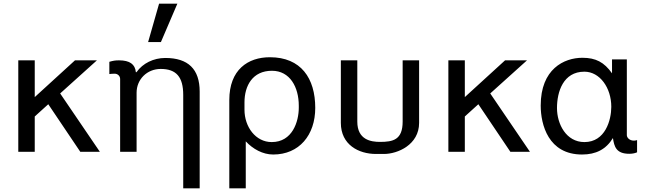

<svg xmlns="http://www.w3.org/2000/svg" viewBox="-20 -830 3546 1050"><path d="M390 -500 170 -299V-500H80V0H170V-193L244 -260L419 0H526L309 -319L510 -500Z M727 -323C727 -396 784 -453 859 -453C944 -453 982 -409 982 -311V200H1072V-329C1072 -452 1009 -513 884 -513C820 -513 761 -484 727 -436L726 -435H723C719 -479 689 -500 631 -500C610 -500 599 -498 578 -492V-425C581 -426 600 -427 607 -427C624 -427 637 -414 637 -398V0H727ZM950 -810H850L790 -600H860Z M1317 -270C1317 -362 1362 -443 1467 -443C1566 -443 1614 -353 1614 -252V-241C1614 -165 1579 -53 1466 -53C1378 -53 1317 -136 1317 -230ZM1324 200V-57C1363 -15 1417 15 1474 15C1616 15 1704 -91 1704 -240C1704 -402 1626 -517 1456 -517C1336 -517 1234 -449 1234 -283V200Z M1844 -158C1844 -38 1942 12 2036 12H2080C2154 12 2272 -38 2272 -158V-500H2182V-165C2182 -65 2129 -54 2058 -54C2009 -54 1934 -65 1934 -165V-500H1844Z M2742 -500 2522 -299V-500H2432V0H2522V-193L2596 -260L2771 0H2878L2661 -319L2862 -500Z M3176 -438C3260 -438 3323 -350 3323 -246C3323 -173 3290 -53 3176 -53C3076 -53 3026 -152 3026 -239C3026 -328 3060 -438 3176 -438ZM3332 -75C3339 -28 3350 11 3421 11C3436 11 3450 9 3464 3V-64C3456 -61 3448 -61 3446 -61C3423 -61 3408 -77 3408 -91V-505H3327V-429C3284 -490 3238 -514 3165 -514C3064 -514 2937 -452 2937 -253C2937 -148 2979 15 3163 15C3239 15 3294 -13 3332 -75Z"/></svg>

Font: Perun
Style: Regular
Weight: 400
Foundry: Copyright (c) Stefan Peev, Context Ltd, 2016
Version: Version 1.089